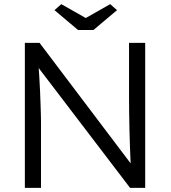

<svg xmlns="http://www.w3.org/2000/svg" viewBox="-20 -907 827 927"><path d="M100 0V-700H171L629 -94L615 -76Q612 -92 610.5 -124Q609 -156 607.5 -196.5Q606 -237 605 -281Q604 -325 603.5 -367Q603 -409 603 -443V-700H681V0H608L152 -598L164 -619Q167 -579 169.5 -540Q172 -501 173.5 -465Q175 -429 176 -399Q177 -369 177.5 -348Q178 -327 178 -318V0ZM357 -762 243 -858 276 -887 394 -820 512 -887 545 -858 431 -762Z"/></svg>

Font: Our Lexend Light
Style: Regular
Weight: 300
Designer: Bonnie Shaver-Troup, Thomas Jockin
Foundry: Lexend
Version: Version 1.007